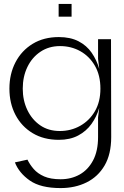

<svg xmlns="http://www.w3.org/2000/svg" viewBox="-20 -700 634 979"><path d="M289 259Q187 259 132 220.5Q77 182 56 128L120 114Q132 139 152 162Q172 185 205 199.5Q238 214 289 214Q343 214 386 190Q429 166 454.5 118Q480 70 480 -1V-101L486 -150Q473 -105 446.5 -68Q420 -31 378.5 -9Q337 13 280 13Q203 13 146.5 -21Q90 -55 59 -114Q28 -173 28 -248Q28 -323 59 -382.5Q90 -442 146.5 -476.5Q203 -511 280 -511Q339 -511 380.5 -489.5Q422 -468 447.5 -431Q473 -394 486 -349L480 -400V-500H546L547 -1Q547 86 513.5 143.5Q480 201 421.5 230Q363 259 289 259ZM286 -465Q229 -465 186 -436Q143 -407 119.5 -358Q96 -309 96 -248Q96 -188 119.5 -139Q143 -90 185 -61Q227 -32 285 -32Q342 -32 389 -58.5Q436 -85 464 -133Q492 -181 492 -248Q492 -316 464 -364.5Q436 -413 389.5 -439Q343 -465 286 -465ZM279 -615V-680H345V-615Z"/></svg>

Font: Panamera
Style: Regular
Weight: 400
Designer: Bastien Sozeau
Foundry: NBR — Bastien Sozeau
Version: Version 3.002; ttfautohint (v1.8.4.7-5d5b);gftools[0.9.33]